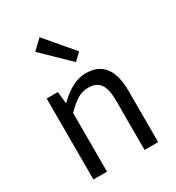

<svg xmlns="http://www.w3.org/2000/svg" viewBox="-204 -994 1020 1115"><g transform="rotate(-30 305.5 -436.0)"><path d="M92 0V-543H167L175 -465H178Q272 -557 360 -557Q526 -557 526 -344V0H435V-332Q435 -408 410.5 -442.5Q386 -477 332 -477Q292 -477 260 -458Q228 -439 183 -394V0ZM345 -641 170 -811 234 -872 392 -686Z"/></g></svg>

Font: Noto Sans SC
Style: Regular
Weight: 400
Designer: Ryoko NISHIZUKA  (kana, bopomofo & ideographs); Paul D. Hunt (Latin, Greek & Cyrillic); Sandoll Communications , Soo-you
Foundry: Adobe
Version: Version 2.002;hotconv 1.0.116;makeotfexe 2.5.65601